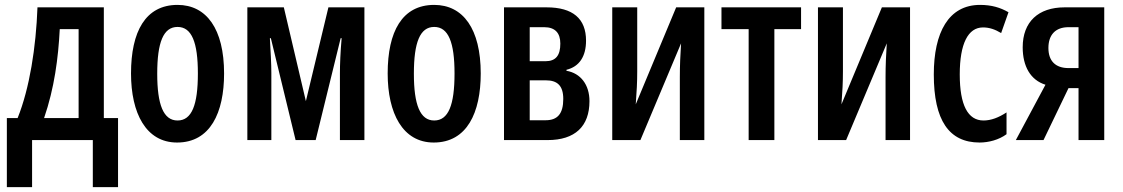

<svg xmlns="http://www.w3.org/2000/svg" viewBox="-20 -572 4587 784"><path d="M404 -542H133C127 -379 101 -212 52 -90H8V192H111V0H359V192H462V-90H404ZM301 -453V-90H160C202 -212 218 -335 224 -453Z M895 -272C895 -454 823 -552 705 -552C574 -552 515 -443 515 -272C515 -110 576 10 703 10C839 10 895 -112 895 -272ZM622 -271C622 -399 647 -462 705 -462C763 -462 788 -399 788 -272C788 -143 763 -80 705 -80C647 -80 622 -145 622 -271Z M1468 -542H1321L1229 -159L1139 -542H990V0H1088V-274C1088 -311 1085 -363 1082 -416H1086L1187 0H1269L1371 -416H1375C1370 -359 1368 -309 1368 -272V0H1468Z M1943 -272C1943 -454 1871 -552 1753 -552C1622 -552 1563 -443 1563 -272C1563 -110 1624 10 1751 10C1887 10 1943 -112 1943 -272ZM1670 -271C1670 -399 1695 -462 1753 -462C1811 -462 1836 -399 1836 -272C1836 -143 1811 -80 1753 -80C1695 -80 1670 -145 1670 -271Z M2373 -406C2373 -496 2319 -542 2212 -542H2038V0H2216C2328 0 2387 -56 2387 -159C2387 -226 2351 -273 2293 -283V-287C2346 -300 2373 -342 2373 -406ZM2268 -394C2268 -346 2250 -322 2207 -322H2143V-461H2202C2247 -461 2268 -437 2268 -394ZM2280 -168C2280 -108 2257 -81 2208 -81H2143V-244H2209C2256 -244 2280 -222 2280 -168Z M2582 -542H2480V0H2595L2761 -395C2758 -349 2756 -303 2756 -258V0H2856V-542H2741L2576 -146C2580 -199 2582 -237 2582 -281Z M3251 -453V-542H2926V-453H3037V0H3142V-453Z M3422 -542H3320V0H3435L3601 -395C3598 -349 3596 -303 3596 -258V0H3696V-542H3581L3416 -146C3420 -199 3422 -237 3422 -281Z M3980 10C4017 10 4059 -1 4090 -24V-113C4058 -92 4027 -80 3996 -80C3932 -80 3899 -143 3899 -268C3899 -394 3933 -460 3994 -460C4020 -460 4043 -452 4068 -437L4098 -522C4065 -541 4029 -552 3982 -552C3853 -552 3793 -439 3793 -268C3793 -81 3855 10 3980 10Z M4241 0 4343 -212H4384V0H4489V-542H4327C4220 -542 4156 -483 4156 -379C4156 -301 4188 -245 4249 -226L4128 0ZM4261 -376C4261 -430 4290 -461 4343 -461H4384V-294H4343C4290 -294 4261 -323 4261 -376Z"/></svg>

Font: Noto Sans Display Condensed Medium
Style: Regular
Weight: 500
Width: 3
Designer: Monotype Design Team
Foundry: Monotype Imaging Inc.
Version: Version 1.900